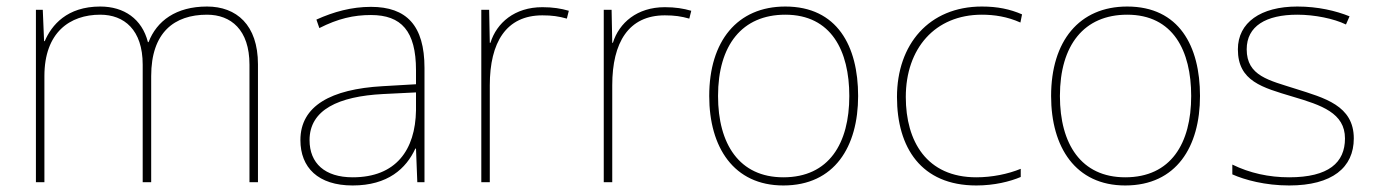

<svg xmlns="http://www.w3.org/2000/svg" viewBox="-20 -558 4213 588"><path d="M614 -538C519 -538 460 -494 435 -429H433C415 -500 360 -538 287 -538C185 -538 138 -481 117 -432H115L111 -528H90V0H116V-325C116 -459 194 -513 287 -513C360 -513 417 -467 417 -360V0H443V-325C443 -459 514 -513 614 -513C687 -513 744 -467 744 -360V0H770V-361C770 -482 704 -538 614 -538Z M1116 -537C1057 -537 1002 -522 949 -498L958 -472C1015 -501 1063 -512 1116 -512C1209 -512 1254 -463 1254 -343V-300L1151 -294C994 -285 900 -234 900 -129C900 -45 954 10 1060 10C1168 10 1224 -42 1252 -103H1254L1258 0H1280V-350C1280 -480 1225 -537 1116 -537ZM1153 -270 1254 -275V-220C1252 -99 1193 -15 1060 -15C975 -15 928 -58 928 -129C928 -222 1017 -263 1153 -270Z M1641 -536C1556 -536 1501 -488 1482 -427H1480L1478 -528H1454V0H1480V-297C1480 -428 1530 -511 1641 -511C1671 -511 1691 -508 1716 -501L1722 -525C1698 -532 1673 -536 1641 -536Z M2016 -536C1931 -536 1876 -488 1857 -427H1855L1853 -528H1829V0H1855V-297C1855 -428 1905 -511 2016 -511C2046 -511 2066 -508 2091 -501L2097 -525C2073 -532 2048 -536 2016 -536Z M2608 -264C2608 -417 2544 -538 2385 -538C2238 -538 2152 -432 2152 -264C2152 -107 2227 10 2379 10C2536 10 2608 -109 2608 -264ZM2179 -264C2179 -420 2253 -513 2385 -513C2526 -513 2581 -402 2581 -264C2581 -119 2519 -15 2379 -15C2244 -15 2179 -117 2179 -264Z M2970 10C3025 10 3073 -2 3106 -16V-41C3067 -25 3018 -15 2970 -15C2818 -15 2754 -125 2754 -261C2754 -409 2843 -513 2987 -513C3025 -513 3065 -507 3105 -489L3110 -514C3073 -530 3035 -538 2987 -538C2825 -538 2727 -422 2727 -261C2727 -106 2801 10 2970 10Z M3655 -264C3655 -417 3591 -538 3432 -538C3285 -538 3199 -432 3199 -264C3199 -107 3274 10 3426 10C3583 10 3655 -109 3655 -264ZM3226 -264C3226 -420 3300 -513 3432 -513C3573 -513 3628 -402 3628 -264C3628 -119 3566 -15 3426 -15C3291 -15 3226 -117 3226 -264Z M4126 -134C4126 -235 4036 -258 3948 -286C3867 -312 3798 -325 3798 -407C3798 -478 3857 -513 3953 -513C4006 -513 4065 -501 4102 -483L4113 -508C4071 -525 4016 -538 3953 -538C3841 -538 3771 -489 3771 -407C3771 -309 3846 -290 3939 -262C4027 -236 4099 -212 4099 -134C4099 -60 4049 -15 3928 -15C3866 -15 3807 -28 3754 -54V-24C3792 -7 3855 10 3928 10C4060 10 4126 -45 4126 -134Z"/></svg>

Font: Noto Sans Syriac Eastern Thin
Style: Regular
Weight: 100
Designer: Patrick Giasson and the Monotype Design Team
Foundry: Monotype Imaging Inc.
Version: Version 3.001